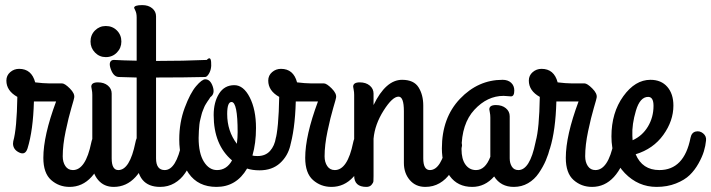

<svg xmlns="http://www.w3.org/2000/svg" viewBox="-20 -705 2789 753"><path d="M253 28Q211 28 180.5 1Q150 -26 150 -86Q150 -173 200 -307H124H113Q110 -194 88 -123Q79 -95 55 -107Q32 -118 31 -141Q31 -146 32 -151Q46 -200 48 -325Q5 -349 5 -389Q5 -409 20 -422Q35 -435 55 -435Q104 -435 118 -382Q151 -378 171 -378H223Q234 -378 254 -358Q274 -338 271 -322Q271 -319 260 -282Q249 -245 237.5 -190.5Q226 -136 226 -92Q226 -69 236.5 -53.5Q247 -38 266 -38Q316 -38 338 -146Q344 -176 362 -176Q374 -176 385.5 -162.5Q397 -149 397 -135Q397 -133 396.5 -131Q396 -129 396 -128Q353 28 253 28Z M395 -481Q370 -481 352.5 -499Q335 -517 335 -542Q335 -568 352.5 -585.5Q370 -603 395 -603Q421 -603 438.5 -585.5Q456 -568 456 -542Q456 -517 438.5 -499Q421 -481 395 -481ZM418 -338V-84Q418 -38 444 -38Q489 -38 511 -146Q518 -184 543 -174Q564 -166 569 -142Q571 -135 569 -128Q526 28 426 28Q388 28 365 1Q342 -26 342 -66V-333Q342 -344 340 -353.5Q338 -363 338 -365Q338 -382 364 -382Q388 -382 403 -369.5Q418 -357 418 -338Z M426 -470Q462 -468 516 -467V-636Q516 -653 511 -663Q506 -673 506 -674Q506 -685 538 -685Q562 -685 577 -672.5Q592 -660 592 -641V-466Q700 -466 791 -470Q806 -486 808 -462Q811 -431 796 -411Q790 -403 784 -403Q704 -401 592 -401V-84Q592 -38 626 -38Q671 -38 693 -146Q699 -176 717 -176Q729 -176 740.5 -162.5Q752 -149 752 -135Q752 -132 751 -128Q744 -100 733.5 -75.5Q723 -51 706 -26Q689 -1 664 13.5Q639 28 608 28Q516 28 516 -83V-401L447 -403Q426 -403 415 -432.5Q404 -462 420 -469Q423 -470 426 -470Z M1062 -165Q1065 -180 1088 -181Q1116 -182 1120 -157Q1122 -148 1119 -136Q1109 -93 1078 -65Q1047 -37 998 -37Q970 -37 949 -44Q907 28 829 28Q757 28 720 -25Q683 -78 683 -158Q683 -225 704.5 -282.5Q726 -340 749 -367Q772 -394 785 -394Q805 -394 814.5 -365.5Q824 -337 805 -324L800 -316Q795 -309 794 -307.5Q793 -306 788 -298Q783 -290 781.5 -286Q780 -282 776 -272.5Q772 -263 770.5 -256Q769 -249 766 -238Q763 -227 762 -216.5Q761 -206 760 -192Q759 -178 759 -164Q759 -104 779.5 -71Q800 -38 831 -38Q869 -38 890 -76Q818 -137 818 -254Q818 -304 839 -337.5Q860 -371 899 -371Q935 -371 959.5 -323Q984 -275 984 -203Q984 -143 970 -95Q977 -93 990 -93Q1021 -93 1039 -113Q1057 -133 1062 -165ZM871 -258Q871 -191 909 -141Q912 -165 912 -187Q912 -305 888 -305Q871 -305 871 -258Z M1280 28Q1238 28 1207.5 1Q1177 -26 1177 -86Q1177 -173 1227 -307H1151H1140Q1137 -194 1115 -123Q1106 -95 1082 -107Q1059 -118 1058 -141Q1058 -146 1059 -151Q1073 -200 1075 -325Q1032 -349 1032 -389Q1032 -409 1047 -422Q1062 -435 1082 -435Q1131 -435 1145 -382Q1178 -378 1198 -378H1250Q1261 -378 1281 -358Q1301 -338 1298 -322Q1298 -319 1287 -282Q1276 -245 1264.5 -190.5Q1253 -136 1253 -92Q1253 -69 1263.5 -53.5Q1274 -38 1293 -38Q1343 -38 1365 -146Q1371 -176 1389 -176Q1401 -176 1412.5 -162.5Q1424 -149 1424 -135Q1424 -133 1423.5 -131Q1423 -129 1423 -128Q1380 28 1280 28Z M1369 -16V-333Q1369 -344 1367 -353.5Q1365 -363 1365 -365Q1365 -382 1391 -382Q1415 -382 1430 -369.5Q1445 -357 1445 -338V-293Q1493 -392 1557 -392Q1603 -392 1621.5 -362.5Q1640 -333 1640 -291V-84Q1640 -38 1666 -38Q1711 -38 1733 -146Q1739 -176 1757 -176Q1769 -176 1780.5 -162.5Q1792 -149 1792 -135Q1792 -132 1791 -128Q1784 -100 1773.5 -75.5Q1763 -51 1746 -26Q1729 -1 1704 13.5Q1679 28 1648 28Q1610 28 1587 1Q1564 -26 1564 -66V-269Q1564 -326 1543 -326Q1519 -326 1484.5 -271.5Q1450 -217 1445 -161V-15Q1445 -1 1444.5 5.5Q1444 12 1437 20Q1430 28 1417 28Q1369 28 1369 -16Z M2013 -38Q2058 -38 2080 -146Q2086 -176 2104 -176Q2116 -176 2127.5 -162.5Q2139 -149 2139 -135Q2139 -132 2138 -128Q2131 -100 2120.5 -75.5Q2110 -51 2093 -26Q2076 -1 2051 13.5Q2026 28 1995 28Q1944 28 1918 -13Q1882 28 1832 28Q1775 28 1744 -14.5Q1713 -57 1713 -123Q1713 -243 1784 -317.5Q1855 -392 1951 -392Q1972 -392 1984.5 -380.5Q1997 -369 1997 -350Q1997 -327 1984 -327Q1980 -327 1970 -328Q1960 -329 1955 -329Q1891 -329 1840.5 -274.5Q1790 -220 1790 -120Q1790 -81 1805.5 -59.5Q1821 -38 1847 -38Q1883 -38 1903 -90V-244Q1903 -255 1901 -264.5Q1899 -274 1899 -276Q1899 -293 1925 -293Q1949 -293 1964 -280.5Q1979 -268 1979 -249V-84Q1979 -65 1987.5 -51.5Q1996 -38 2013 -38Z M2302 28Q2260 28 2229.5 1Q2199 -26 2199 -86Q2199 -173 2249 -307H2173H2162Q2159 -194 2137 -123Q2128 -95 2104 -107Q2081 -118 2080 -141Q2080 -146 2081 -151Q2095 -200 2097 -325Q2054 -349 2054 -389Q2054 -409 2069 -422Q2084 -435 2104 -435Q2153 -435 2167 -382Q2200 -378 2220 -378H2272Q2283 -378 2303 -358Q2323 -338 2320 -322Q2320 -319 2309 -282Q2298 -245 2286.5 -190.5Q2275 -136 2275 -92Q2275 -69 2285.5 -53.5Q2296 -38 2315 -38Q2365 -38 2387 -146Q2393 -176 2411 -176Q2423 -176 2434.5 -162.5Q2446 -149 2446 -135Q2446 -133 2445.5 -131Q2445 -129 2445 -128Q2402 28 2302 28Z M2621 -291Q2621 -231 2581.5 -176Q2542 -121 2473 -100Q2499 -38 2566 -38Q2663 -38 2688 -164Q2692 -185 2708 -189Q2724 -193 2737.5 -182Q2751 -171 2749 -154Q2747 -133 2740.5 -111.5Q2734 -90 2719.5 -64Q2705 -38 2685 -18.5Q2665 1 2631 14.5Q2597 28 2555 28Q2483 28 2430.5 -26Q2378 -80 2378 -170Q2378 -263 2424.5 -327.5Q2471 -392 2531 -392Q2573 -392 2597 -364.5Q2621 -337 2621 -291ZM2460 -173Q2460 -170 2460.5 -164Q2461 -158 2461 -155Q2499 -172 2521 -208.5Q2543 -245 2543 -290Q2543 -325 2522 -325Q2490 -325 2474 -271Q2458 -217 2460 -173Z"/></svg>

Font: Grand Hotel
Style: Regular
Weight: 400
Designer: Brian J. Bonislawsky & Jim Lyles for Astigmatic (AOETI)
Foundry: Astigmatic (AOETI)
Version: Version 001.000